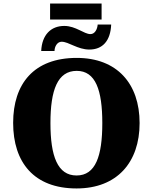

<svg xmlns="http://www.w3.org/2000/svg" viewBox="-20 -1051 860 1081"><path d="M552 -941V-1031H262V-941ZM287 -764C287 -787 301 -816 327 -816C367 -816 417 -772 483 -772C557 -772 602 -820 606 -913H530C528 -886 514 -859 489 -859C453 -859 407 -905 342 -905C266 -905 216 -854 212 -764ZM411 10C639 10 766 -137 766 -358C766 -580 639 -725 412 -725C171 -725 54 -580 54 -359C54 -137 171 10 411 10ZM411 -63C304 -63 264 -172 264 -358C264 -544 304 -652 412 -652C518 -652 556 -544 556 -358C556 -172 518 -63 411 -63Z"/></svg>

Font: UArctic Serif Black
Style: Regular
Weight: 900
Designer: Customization by Puisto advertising & original work Monotype Design Team
Foundry: Monotype Imaging Inc.
Version: Version 2.004